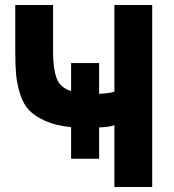

<svg xmlns="http://www.w3.org/2000/svg" viewBox="-20 -730 696 767"><path d="M41 -710H192V-523Q192 -456 206 -418Q220 -380 264 -366V-478H376V-355Q423 -358 437 -364V-710H588V17H437V-230Q417 -222 376 -221V-96H264V-222Q204 -228 162 -246.5Q120 -265 96.5 -289.5Q73 -314 60.5 -354Q48 -394 44.5 -431Q41 -468 41 -523Z"/></svg>

Font: Repo
Style: Bold
Weight: 700
Designer: Stefan Peev
Foundry: Context Ltd
Version: Version 001.000